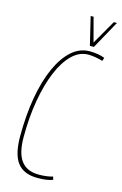

<svg xmlns="http://www.w3.org/2000/svg" viewBox="-135 -950 644 1017"><g transform="rotate(15 187.0 -441.0)"><path d="M180 10Q104 10 69 -35.5Q34 -81 34 -180Q34 -296 51 -393Q68 -490 100 -561Q132 -632 176 -671Q220 -710 274 -710Q323 -710 357 -696L351 -678Q307 -691 271 -691Q223 -691 183 -652Q143 -613 114 -543.5Q85 -474 69 -381.5Q53 -289 53 -181Q53 -92 85 -50.5Q117 -9 181 -9Q227 -9 258 -19L263 -2Q231 10 180 10ZM374 -892 289 -738H267L230 -892H246L281 -760L357 -892Z"/></g></svg>

Font: Georama Condensed Thin
Style: Italic
Weight: 100
Width: 3
Italic angle: -9°
Designer: Jean-Baptiste Levee
Foundry: Production Type
Version: Version 1.000